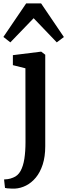

<svg xmlns="http://www.w3.org/2000/svg" viewBox="-35 -870 397 1133"><path d="M53 243Q44.5 243 32 242.8Q19.5 242.5 8.8 241.5Q-2 240.5 -5.5 239L-11 189Q-4 189 11 187Q26 185 42.5 178Q70.5 167.5 86.2 139Q102 110.5 108.8 67Q115.5 23.5 115.5 -32L115 -467L41 -485.5V-544.5L205.5 -565H208.5L232 -547V-7Q232 54.5 217 100.8Q202 147 176.5 177.8Q151 208.5 119 224.8Q87 241 53 243ZM26 -620 -15 -652 119.5 -850H207.5L342 -651.5L300 -620L163.5 -762.5Z"/></svg>

Font: Merriweather 24pt SemiBold
Style: Regular
Weight: 600
Designer: Eben Sorkin
Foundry: Eben Sorkin
Version: Version 2.100